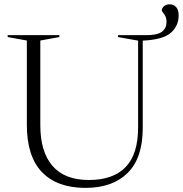

<svg xmlns="http://www.w3.org/2000/svg" viewBox="-20 -882 868 912"><path d="M771 -777.5Q771 -800.5 759.8 -814.8Q748.5 -829 748.5 -832.5Q748.5 -843 758.5 -852.2Q768.5 -861.5 785.5 -861.5Q804.5 -861.5 816.5 -848.5Q828.5 -835.5 828.5 -808.5Q828.5 -758.5 791.2 -726Q754 -693.5 658 -689V-273.5Q658 -131 586 -60.2Q514 10.5 386 10.5Q252 10.5 179.8 -64Q107.5 -138.5 107.5 -289.5V-689.5L16.5 -706V-715H262V-706L171.5 -689.5V-287Q171.5 -160.5 229.5 -93.8Q287.5 -27 402.5 -27Q517.5 -27 576.8 -88.5Q636 -150 636 -276.5V-689L540.5 -706V-715H676Q728.5 -715 749.8 -731.8Q771 -748.5 771 -777.5Z"/></svg>

Font: Newsreader Display Light
Style: Regular
Weight: 300
Designer: Hugues Gentile
Foundry: Production Type
Version: Version 1.001